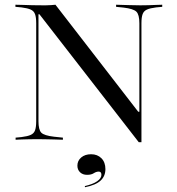

<svg xmlns="http://www.w3.org/2000/svg" viewBox="-20 -591 750 812"><path d="M566.9 10.5 146.8 -530.6H142.7V-201.6H133.1V-492.7Q133.1 -517.7 128.2 -531Q123.4 -544.4 110.1 -550.4Q96.8 -556.5 71 -559.7L45.2 -562.1V-571Q60.5 -571 78.2 -570.2Q96 -569.4 116.9 -569Q137.9 -568.5 162.1 -568.5H174.2Q186.3 -568.5 196.4 -569.4Q206.5 -570.2 214.5 -571L564.5 -118.5H569.4V-492.7Q569.4 -529 556.9 -541.5Q544.4 -554 502.4 -558.9L471 -562.1V-571Q496.8 -570.2 525.8 -569.4Q554.8 -568.5 573.4 -568.5Q591.9 -568.5 608.5 -569Q625 -569.4 639.5 -570.2Q654 -571 666.1 -571V-562.1L640.3 -559.7Q614.5 -556.5 601.2 -550.4Q587.9 -544.4 583.1 -531Q578.2 -517.7 578.2 -492.7V10.5ZM142.7 -78.2Q142.7 -41.9 154.8 -29.8Q166.9 -17.7 208.1 -12.9L246 -8.9V0Q227.4 -0.8 207.7 -1.2Q187.9 -1.6 169.8 -2Q151.6 -2.4 137.9 -2.4Q119.4 -2.4 102.8 -2Q86.3 -1.6 72.2 -1.2Q58.1 -0.8 46 0V-8.9L71 -11.3Q96.8 -14.5 110.1 -20.6Q123.4 -26.6 128.2 -39.9Q133.1 -53.2 133.1 -78.2V-201.6H142.7ZM339.5 200.8 338.7 196Q373.4 187.9 391.1 175.4Q408.9 162.9 408.9 148.4Q408.9 134.7 397.6 134.7Q387.1 134.7 376.6 141.5Q366.1 148.4 348.4 148.4Q329.8 148.4 318.5 137.5Q307.3 126.6 307.3 109.7Q307.3 88.7 323.4 75Q339.5 61.3 365.3 61.3Q391.9 61.3 408.9 78.2Q425.8 95.2 425.8 124.2Q425.8 154 405.2 173Q384.7 191.9 339.5 200.8Z"/></svg>

Font: Playfair 144pt SemiExpanded Light
Style: Regular
Weight: 300
Width: 6
Designer: Claus Eggers Sørensen
Foundry: Claus Eggers Sørensen
Version: Version 2.203